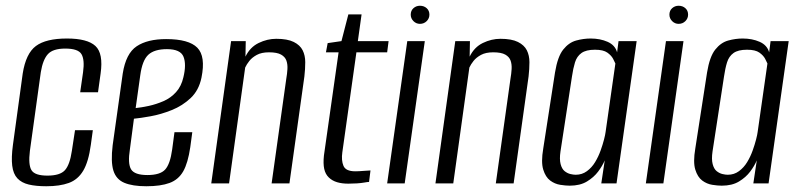

<svg xmlns="http://www.w3.org/2000/svg" viewBox="-20 -638 2778 668"><path d="M141 10Q105 10 80 4Q55 -2 40.5 -17.5Q26 -33 22.5 -61.5Q19 -90 25 -134L59 -382Q70 -452 105 -478Q140 -504 213 -504Q284 -504 312 -478Q340 -452 330 -382L321 -317H259L269 -387Q275 -430 263.5 -449.5Q252 -469 207 -469Q164 -469 146.5 -449.5Q129 -430 122 -387L84 -113Q78 -65 89.5 -46Q101 -27 145 -27Q189 -27 206 -46Q223 -65 230 -113L241 -185H303L296 -134Q288 -75 269.5 -44Q251 -13 219.5 -1.5Q188 10 141 10Z M489 10Q441 10 412.5 -2Q384 -14 374.5 -44.5Q365 -75 372 -133L407 -382Q418 -452 455.5 -477Q493 -502 558 -502Q637 -502 666.5 -472Q696 -442 681 -368Q672 -324 643.5 -297Q615 -270 577.5 -255Q540 -240 504 -233.5Q468 -227 446 -225L432 -119Q424 -69 436 -49Q448 -29 493 -29Q537 -29 554.5 -48Q572 -67 579 -118L587 -178H649L642 -126Q634 -71 617.5 -42Q601 -13 570 -1.5Q539 10 489 10ZM452 -262Q472 -264 497.5 -269.5Q523 -275 548.5 -286Q574 -297 592.5 -317.5Q611 -338 618 -369Q629 -414 618.5 -440.5Q608 -467 561 -467Q517 -467 496 -447.5Q475 -428 468 -376Z M715 0 784 -495H835L834 -441Q850 -474 880 -488.5Q910 -503 941 -503Q980 -503 1002 -492Q1024 -481 1033 -463Q1042 -445 1042 -421.5Q1042 -398 1039 -372L987 0H925L976 -364Q979 -381 980 -397.5Q981 -414 976.5 -427Q972 -440 958 -448Q944 -456 916 -456Q890 -456 873.5 -447Q857 -438 847.5 -426Q838 -414 833 -403L777 0Z M1192 1Q1170 1 1153 -4Q1136 -9 1124 -20.5Q1112 -32 1108 -50.5Q1104 -69 1107 -97L1158 -456H1114L1120 -488L1168 -495L1192 -588H1238L1225 -495H1332L1327 -456H1220L1171 -108Q1167 -80 1175 -61Q1183 -42 1216 -42Q1229 -42 1245.5 -43.5Q1262 -45 1269 -45L1264 -5Q1259 -5 1248 -3Q1237 -1 1222 0Q1207 1 1192 1Z M1327 0 1397 -495H1458L1388 0ZM1441 -555Q1428 -555 1418.5 -564.5Q1409 -574 1409 -587Q1409 -601 1418.5 -609.5Q1428 -618 1441 -618Q1455 -618 1464.5 -609.5Q1474 -601 1474 -587Q1474 -574 1464.5 -564.5Q1455 -555 1441 -555Z M1495 0 1564 -495H1615L1614 -441Q1630 -474 1660 -488.5Q1690 -503 1721 -503Q1760 -503 1782 -492Q1804 -481 1813 -463Q1822 -445 1822 -421.5Q1822 -398 1819 -372L1767 0H1705L1756 -364Q1759 -381 1760 -397.5Q1761 -414 1756.5 -427Q1752 -440 1738 -448Q1724 -456 1696 -456Q1670 -456 1653.5 -447Q1637 -438 1627.5 -426Q1618 -414 1613 -403L1557 0Z M1962 8Q1948 8 1929 5Q1910 2 1894 -10Q1878 -22 1870 -48Q1862 -74 1870 -121L1911 -386Q1920 -441 1939.5 -465.5Q1959 -490 1984.5 -497Q2010 -504 2035 -504Q2068 -504 2094 -492.5Q2120 -481 2127 -456L2132 -495H2195L2125 0H2072L2084 -80Q2076 -61 2061 -41Q2046 -21 2022 -6.5Q1998 8 1962 8ZM1983 -30Q2005 -30 2022 -42.5Q2039 -55 2050.5 -74Q2062 -93 2069.5 -114Q2077 -135 2081.5 -152.5Q2086 -170 2087 -179L2121 -417Q2119 -422 2113 -433.5Q2107 -445 2093 -455Q2079 -465 2050 -465Q2019 -465 2003 -453.5Q1987 -442 1980.5 -421Q1974 -400 1970 -372L1930 -111Q1926 -84 1930.5 -67Q1935 -50 1944.5 -42.5Q1954 -35 1964.5 -32.5Q1975 -30 1983 -30Z M2227 0 2297 -495H2358L2288 0ZM2341 -555Q2328 -555 2318.5 -564.5Q2309 -574 2309 -587Q2309 -601 2318.5 -609.5Q2328 -618 2341 -618Q2355 -618 2364.5 -609.5Q2374 -601 2374 -587Q2374 -574 2364.5 -564.5Q2355 -555 2341 -555Z M2491 8Q2477 8 2458 5Q2439 2 2423 -10Q2407 -22 2399 -48Q2391 -74 2399 -121L2440 -386Q2449 -441 2468.5 -465.5Q2488 -490 2513.5 -497Q2539 -504 2564 -504Q2597 -504 2623 -492.5Q2649 -481 2656 -456L2661 -495H2724L2654 0H2601L2613 -80Q2605 -61 2590 -41Q2575 -21 2551 -6.5Q2527 8 2491 8ZM2512 -30Q2534 -30 2551 -42.5Q2568 -55 2579.5 -74Q2591 -93 2598.5 -114Q2606 -135 2610.5 -152.5Q2615 -170 2616 -179L2650 -417Q2648 -422 2642 -433.5Q2636 -445 2622 -455Q2608 -465 2579 -465Q2548 -465 2532 -453.5Q2516 -442 2509.5 -421Q2503 -400 2499 -372L2459 -111Q2455 -84 2459.5 -67Q2464 -50 2473.5 -42.5Q2483 -35 2493.5 -32.5Q2504 -30 2512 -30Z"/></svg>

Font: Alumni Sans
Style: Italic
Weight: 400
Italic angle: -8°
Version: Version 1.016